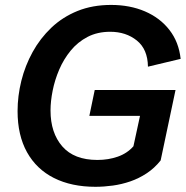

<svg xmlns="http://www.w3.org/2000/svg" viewBox="-20 -735 743 768"><path d="M361.8 12.2Q266.1 12.2 196 -22.9Q126 -58.1 88.1 -126Q50.3 -193.8 50.3 -290.5Q50.3 -351.1 65.4 -411.9Q80.6 -472.7 110.6 -527.1Q140.6 -581.5 185.5 -624.3Q230.5 -667 290.3 -691.2Q350.1 -715.3 424.3 -715.3Q499.5 -715.3 559.8 -689.5Q620.1 -663.6 657.7 -615.2Q695.3 -566.9 702.6 -499.5L571.8 -468.3Q570.8 -538.1 527.3 -573Q483.9 -607.9 420.9 -607.9Q369.6 -607.9 330.3 -587.4Q291 -566.9 262.9 -532.7Q234.9 -498.5 217 -457Q199.2 -415.5 190.7 -372.8Q182.1 -330.1 182.1 -293Q182.1 -203.6 229.2 -149.4Q276.4 -95.2 369.6 -95.2Q413.6 -95.2 451.2 -108.4Q488.8 -121.6 513.7 -149.9L546.9 -303.2L585.4 -271.5H337.4L358.9 -375H682.1L622.6 -93.3Q598.1 -62.5 567.1 -42Q536.1 -21.5 501.5 -9.5Q466.8 2.4 431.2 7.3Q395.5 12.2 361.8 12.2Z"/></svg>

Font: Schibsted Grotesk SemiBold
Style: Italic
Weight: 600
Italic angle: -12°
Designer: Bakken & Baeck AS, Henrik Kongsvoll
Foundry: Schibsted ASA
Version: Version 1.100;gftools[0.9.25]